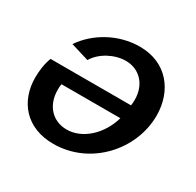

<svg xmlns="http://www.w3.org/2000/svg" viewBox="-124 -669 831 816"><g transform="rotate(30 292.0 -261.0)"><path d="M229 10C411 10 550 -146 550 -313C550 -434 475 -532 343 -532C236 -532 140 -475 88 -398L177 -371C205 -418 266 -450 321 -450C387 -450 436 -401 436 -325C436 -316 435 -306 434 -297H39C27 -267 22 -228 22 -197C22 -80 95 10 229 10ZM248 -71C179 -71 131 -122 131 -198C131 -208 131 -217 133 -227H422C396 -136 324 -71 248 -71Z"/></g></svg>

Font: FIGSv2-sans-serif SmBold Italic
Style: Regular
Weight: 600
Italic angle: -12°
Designer: Matt McInerney, Pablo Impallari, Rodrigo Fuenzalida
Foundry: Matt McInerney, Pablo Impallari, Rodrigo Fuenzalida
Version: Version 4.020;hotconv 1.0.109;makeotfexe 2.5.65596